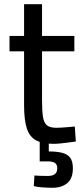

<svg xmlns="http://www.w3.org/2000/svg" viewBox="-20 -670 392 909"><path d="M235 11Q183 11 152 -5Q121 -21 107.5 -60.5Q94 -100 94 -172V-427H25V-500H94V-650H179V-500H332V-427H179V-196Q179 -145 183.5 -116.5Q188 -88 202.5 -76.5Q217 -65 248 -65Q258 -65 273.5 -66Q289 -67 305.5 -68.5Q322 -70 334 -71L339 0Q325 2 305.5 4.5Q286 7 267 9Q248 11 235 11ZM229 219Q204 219 179 217Q154 215 140 211L143 161Q151 162 173 162.5Q195 163 207 163Q228 163 239.5 154.5Q251 146 251 127Q251 108 239.5 101Q228 94 207 94H168V-2H211V47Q249 47 274.5 53.5Q300 60 312.5 77Q325 94 325 127Q325 175 298.5 197Q272 219 229 219Z"/></svg>

Font: Cairo Play Medium
Style: Regular
Weight: 500
Version: Version 3.119